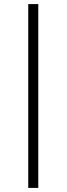

<svg xmlns="http://www.w3.org/2000/svg" viewBox="-20 -780 325 938"><path d="M118 138V-760H167V138Z"/></svg>

Font: IBM Plex Thai Light
Style: Regular
Weight: 300
Designer: Mike Abbink, Paul van der Laan, Pieter van Rosmalen, Ben Mitchell, Mark Frömberg
Foundry: Bold Monday
Version: Version 1.0